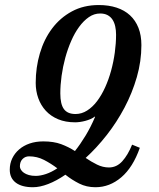

<svg xmlns="http://www.w3.org/2000/svg" viewBox="-20 -747 644 777"><path d="M113.3 10.7Q68.4 10.7 43.9 -7.8Q19.5 -26.4 19.5 -60.1Q19.5 -85 29.5 -106Q39.6 -127 57.4 -142.3Q75.2 -157.7 100.1 -166.3Q125 -174.8 155.3 -174.8Q197.3 -174.8 227.5 -163.6Q257.8 -152.3 283.2 -135.7Q304.7 -162.6 325.9 -197.5Q347.2 -232.4 364.7 -273.9L363.8 -275.4Q356.4 -269.5 346.2 -265.1Q335.9 -260.7 325 -257.8Q314 -254.9 303.2 -253.4Q292.5 -252 284.2 -252Q245.1 -252 215.3 -264.4Q185.5 -276.9 165.5 -298.6Q145.5 -320.3 135 -349.4Q124.5 -378.4 124.5 -411.6Q124.5 -474.1 141.4 -531.2Q158.2 -588.4 190.9 -631.8Q223.6 -675.3 271 -700.9Q318.4 -726.6 379.9 -726.6Q419.9 -726.6 451.9 -716.1Q483.9 -705.6 506.1 -685.1Q528.3 -664.6 540.3 -634.3Q552.2 -604 552.2 -564.5Q552.2 -499 533.7 -434.8Q515.1 -370.6 483.9 -311.5Q452.6 -252.4 411.9 -200.4Q371.1 -148.4 326.7 -107.9Q348.6 -92.8 372.3 -81.1Q396 -69.3 420.9 -69.3Q452.1 -69.3 474.9 -94.5Q497.6 -119.6 514.6 -161.6L545.9 -148.9Q518.1 -69.8 470.9 -29.5Q423.8 10.7 366.2 10.7Q330.1 10.7 300.5 -4.2Q271 -19 244.6 -40Q208.5 -15.1 174.8 -2.2Q141.1 10.7 113.3 10.7ZM385.3 -692.4Q360.8 -692.4 339.6 -677.7Q318.4 -663.1 300.3 -638.4Q282.2 -613.8 268.1 -581.3Q253.9 -548.8 244.1 -512.9Q234.4 -477.1 229.2 -439.9Q224.1 -402.8 224.1 -369.1Q224.1 -325.2 238.8 -305.4Q253.4 -285.6 285.6 -285.6Q310.5 -285.6 332.5 -299.6Q354.5 -313.5 372.8 -337.6Q391.1 -361.8 405.5 -393.6Q419.9 -425.3 429.7 -461.2Q439.5 -497.1 444.6 -534.4Q449.7 -571.8 449.7 -606.9Q449.7 -624.5 446.3 -640.1Q442.9 -655.8 435.3 -667.5Q427.7 -679.2 415.3 -685.8Q402.8 -692.4 385.3 -692.4ZM97.7 -114.3Q82 -114.3 71.3 -103.5Q60.5 -92.8 60.5 -73.7Q60.5 -66.9 64.7 -60.1Q68.8 -53.2 76.9 -47.6Q85 -42 96.9 -38.6Q108.9 -35.2 124.5 -35.2Q143.1 -35.2 165.8 -42.7Q188.5 -50.3 211.9 -65.9Q186 -85.4 158 -99.9Q129.9 -114.3 97.7 -114.3Z"/></svg>

Font: Arian Grqi
Style: Regular
Weight: 400
Designer: Ruben Hakobyan (Tarumian)
Foundry: Ruben Hakobyan (Tarumian)
Version: Version 1.003